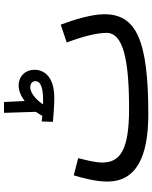

<svg xmlns="http://www.w3.org/2000/svg" viewBox="79 -818 760 958"><g transform="rotate(-90 459.0 -339.0)"><path d="M448 -448C565 -448 590 -507 590 -547C590 -591 559 -626 511 -626C485 -626 458 -614 434 -596L429 -699H375L380 -540C373 -530 366 -519 360 -508C349 -509 340 -510 332 -511L330 -455C350 -453 413 -448 448 -448ZM503 -568C521 -568 533 -558 533 -542C533 -520 508 -504 441 -504C433 -504 425 -504 417 -504C433 -529 469 -568 503 -568ZM368 21C737 21 867 -39 867 -198C867 -261 840 -350 815 -416L726 -386C754 -312 774 -238 774 -188C774 -103 637 -75 394 -75C187 -75 127 -121 127 -209C127 -245 141 -297 149 -329L63 -351C48 -301 32 -237 32 -184C32 -42 150 21 368 21Z"/></g></svg>

Font: Noto Sans Arabic UI SmCn Md
Style: Regular
Weight: 500
Width: 4
Designer: Monotype Design Team, Nadine Chahine and Nizar Qandah
Foundry: Monotype Imaging Inc.
Version: Version 2.010